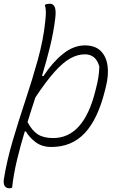

<svg xmlns="http://www.w3.org/2000/svg" viewBox="-32 -780 652 1032"><path d="M424 -536Q479 -536 509 -506.5Q539 -477 546 -427Q553 -377 537 -313L532 -293Q494 -140 424 -65Q354 10 244 10Q193 10 158.5 -16.5Q124 -43 107 -74L101 -73Q77 6 59 81.5Q41 157 33 229Q26 232 18 232Q2 232 -6.5 220Q-15 208 -11 182Q5 82 37 -26Q69 -134 105.5 -243.5Q142 -353 171.5 -459.5Q201 -566 211 -663Q215 -699 214.5 -718Q214 -737 209 -754Q221 -760 236 -760Q255 -760 262.5 -741.5Q270 -723 265 -682Q256 -607 237 -529.5Q218 -452 194 -373L201 -370Q249 -444 306 -490Q363 -536 424 -536ZM424 -488Q385 -488 345.5 -466Q306 -444 260.5 -393Q215 -342 158 -256Q147 -223 136.5 -189.5Q126 -156 116 -124Q140 -78 171 -58Q202 -38 254 -38Q417 -38 480 -289L484 -305Q492 -335 496.5 -363Q501 -391 502 -422Q484 -488 424 -488Z"/></svg>

Font: Recursive Sn Csl St Lt
Style: Italic
Weight: 300
Italic angle: -15°
Version: Version 1.079;hotconv 1.0.112;makeotfexe 2.5.65598; ttfautoh